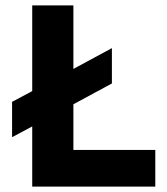

<svg xmlns="http://www.w3.org/2000/svg" viewBox="-20 -695 623 715"><path d="M100 0V-224.2L25 -184.2V-315.8L100 -355.8V-675H253.3V-438.3L396.7 -515.8V-384.2L253.3 -306.7V-136.7H558.3V0Z"/></svg>

Font: Funnel Sans ExtraBold
Style: Regular
Weight: 800
Version: Version 1.000; Beta; Release 5; Build 24; ttfautohint (v1.8.